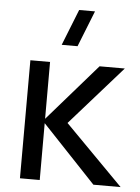

<svg xmlns="http://www.w3.org/2000/svg" viewBox="-55 -831 640 875"><g transform="rotate(5 265.0 -394.0)"><path d="M344 -787.5 278.5 -622.5H206L271.5 -787.5ZM160 0H69.5L70 -540H160V-280L386.5 -540H502L263.5 -270L530 0H405.5L160 -260Z"/></g></svg>

Font: CCSD_manrope Medium
Style: Regular
Weight: 500
Designer: Mikhail Sharanda
Foundry: Mikhail Sharanda
Version: Version 4.503